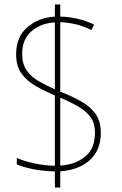

<svg xmlns="http://www.w3.org/2000/svg" viewBox="-20 -779 545 857"><path d="M225 -14Q171 -15 127.5 -24Q84 -33 55 -45V-74Q86 -60 132 -50Q178 -40 225 -39V-353Q176 -374 137 -396.5Q98 -419 75 -452Q52 -485 52 -537Q52 -614 101.5 -657Q151 -700 225 -705V-759H249V-705Q288 -704 325.5 -695.5Q363 -687 400 -669L388 -645Q352 -663 317 -671Q282 -679 249 -680V-370Q305 -348 345.5 -324.5Q386 -301 408 -268.5Q430 -236 430 -187Q430 -108 380.5 -64Q331 -20 249 -14V58H225ZM225 -679Q164 -676 121.5 -640.5Q79 -605 79 -538Q79 -494 98.5 -465.5Q118 -437 151.5 -417.5Q185 -398 225 -380ZM249 -40Q316 -44 360 -80Q404 -116 404 -187Q404 -227 385.5 -254Q367 -281 332.5 -301.5Q298 -322 249 -343Z"/></svg>

Font: Noto Sans SemiCondensed Thin
Style: Regular
Weight: 100
Width: 4
Designer: Monotype Design Team
Foundry: Monotype Imaging Inc.
Version: Version 2.013; ttfautohint (v1.8.4.7-5d5b)